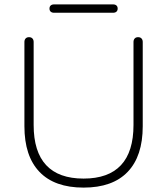

<svg xmlns="http://www.w3.org/2000/svg" viewBox="-20 -845 760 873"><path d="M91 -271V-654Q91 -664 96.5 -670Q102 -676 112 -676Q122 -676 127.5 -670Q133 -664 133 -654V-277Q133 -155 190 -94Q247 -33 360 -33Q473 -33 530 -94Q587 -155 587 -277V-654Q587 -664 592.5 -670Q598 -676 608 -676Q618 -676 623.5 -670Q629 -664 629 -654V-271Q629 -135 560.5 -63.5Q492 8 360 8Q228 8 159.5 -63.5Q91 -135 91 -271ZM205 -806Q205 -815 210.5 -820Q216 -825 226 -825H494Q504 -825 509.5 -820Q515 -815 515 -806Q515 -797 509.5 -792Q504 -787 494 -787H226Q216 -787 210.5 -792Q205 -797 205 -806Z"/></svg>

Font: SN Pro Thin
Style: Regular
Weight: 200
Designer: Tobias Whetton
Foundry: Supernotes
Version: Version 1.003;Glyphs 3.3 (3324)